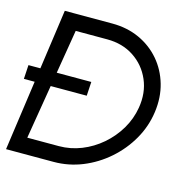

<svg xmlns="http://www.w3.org/2000/svg" viewBox="-118 -801 893 903"><g transform="rotate(15 328.0 -350.0)"><path d="M-10.5 0 88 -700H319.5Q392 -700 451.8 -672.8Q511.5 -645.5 552.8 -597.2Q594 -549 612.2 -485.8Q630.5 -422.5 620.5 -350Q610.5 -277.5 574.2 -214.2Q538 -151 483 -102.8Q428 -54.5 360.8 -27.2Q293.5 0 221 0ZM72 -78H225.5Q282 -78 334.8 -99Q387.5 -120 431 -157.5Q474.5 -195 503.8 -244.2Q533 -293.5 542.5 -350Q555 -425 528.2 -486.8Q501.5 -548.5 446 -585.2Q390.5 -622 315.5 -622H162ZM-15 -341 -11 -409H295L291 -341Z"/></g></svg>

Font: Urbanist
Style: Italic
Weight: 400
Italic angle: -8°
Designer: Corey Hu
Foundry: Corey Hu
Version: Version 1.330; ttfautohint (v1.8.4.7-5d5b)